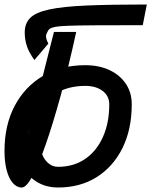

<svg xmlns="http://www.w3.org/2000/svg" viewBox="-23 -820 673 854"><path d="M74 14Q51 14 33.5 -6.5Q16 -27 6.5 -63.5Q-3 -100 -3 -148Q-3 -263 42 -348.5Q87 -434 167.5 -482Q248 -530 356 -530Q418 -530 464.5 -508Q511 -486 537 -447Q563 -408 563 -356Q563 -245 522 -162Q481 -79 407.5 -32.5Q334 14 235 14Q170 14 123 -23.5Q76 -61 65 -122L160 -150Q167 -118 187.5 -98Q208 -78 235 -78Q304 -78 355 -112.5Q406 -147 434.5 -210Q463 -273 463 -356Q463 -393 433.5 -415.5Q404 -438 356 -438Q279 -438 220.5 -402Q162 -366 129.5 -300.5Q97 -235 97 -148Q97 -127 94 -111.5Q91 -96 86 -87Q81 -78 74 -78Q73 -78 76.5 -97.5Q80 -117 88 -153.5Q96 -190 108.5 -243Q121 -296 137.5 -362.5Q154 -429 174 -508.5Q194 -588 217 -678H316Q282 -522 247 -395Q212 -268 180 -176.5Q148 -85 121 -35.5Q94 14 74 14ZM130 -553Q105 -588 96 -616.5Q87 -645 87 -676Q87 -716 111.5 -740.5Q136 -765 196.5 -778Q257 -791 362.5 -795.5Q468 -800 630 -800L612 -708Q483 -708 404 -707.5Q325 -707 282.5 -705.5Q240 -704 222.5 -700.5Q205 -697 197 -691Q191 -686 184 -670Q177 -654 192 -626Z"/></svg>

Font: Victor Mono Thin
Style: Italic
Weight: 100
Italic angle: -12°
Monospace: yes
Designer: Rune Bjørnerås
Version: Version 1.561;gftools[0.9.30]